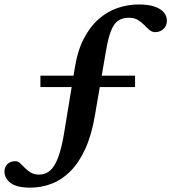

<svg xmlns="http://www.w3.org/2000/svg" viewBox="-78 -704 768 860"><path d="M103 -314V-365H527V-314ZM57.5 136.5Q-3 136.5 -30.5 115.5Q-58 94.5 -58 65Q-58 44 -44.8 31Q-31.5 18 -9.5 18Q2.5 18 12.2 27Q22 36 33.2 47.8Q44.5 59.5 59.8 68.8Q75 78 96.5 78Q115 78 131.2 70.2Q147.5 62.5 161.8 42.2Q176 22 188 -15Q200 -52 209.5 -110L257 -399.5Q269 -475.5 296.5 -529.2Q324 -583 362.8 -617.5Q401.5 -652 448 -668Q494.5 -684 544 -684Q586.5 -684 614.2 -674.5Q642 -665 655.8 -648.5Q669.5 -632 669.5 -611.5Q669.5 -588 653.8 -574Q638 -560 617 -560Q603 -560 591.5 -569.8Q580 -579.5 567.8 -592.2Q555.5 -605 539.2 -614.8Q523 -624.5 499.5 -624.5Q472.5 -624.5 453.2 -612.8Q434 -601 420.5 -569Q407 -537 396.5 -475L347.5 -189Q333 -101.5 305 -39.5Q277 22.5 238.8 61.5Q200.5 100.5 154.2 118.5Q108 136.5 57.5 136.5Z"/></svg>

Font: Newsreader 16pt 16pt SemiBold
Style: Regular
Weight: 600
Version: Version 1.003